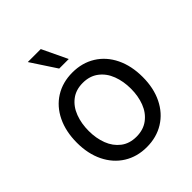

<svg xmlns="http://www.w3.org/2000/svg" viewBox="-213 -888 1027 1027"><g transform="rotate(-45 300.0 -375.0)"><path d="M50.8 -269.5Q50.8 -354 81.8 -418.2Q112.8 -482.4 169.2 -517.6Q225.6 -552.7 299.3 -552.7Q373 -552.7 429.7 -517.6Q486.3 -482.4 517.6 -418.2Q548.8 -354 548.8 -269.5Q548.8 -186 517.6 -122.3Q486.3 -58.6 429.7 -23.4Q373 11.7 299.3 11.7Q226.1 11.7 169.7 -23.4Q113.3 -58.6 82 -122.3Q50.8 -186 50.8 -269.5ZM460 -269.5Q460 -325.7 442.4 -372.1Q424.8 -418.5 388.4 -446.3Q352.1 -474.1 299.3 -474.1Q247.1 -474.1 211.2 -446.5Q175.3 -418.9 157.7 -372.3Q140.1 -325.7 140.1 -269.5Q140.1 -213.9 157.7 -168Q175.3 -122.1 211.2 -94.5Q247.1 -66.9 299.3 -66.9Q352.1 -66.9 388.4 -94.5Q424.8 -122.1 442.4 -168Q460 -213.9 460 -269.5ZM170.4 -760.7H268.6L336.9 -617.2H264.6Z"/></g></svg>

Font: Raveo Variable
Style: Regular
Weight: 400
Designer: Jakub Foglar, Rasmus Andersson (Inter)
Foundry: Jakubfoglar.com
Version: Version 1.000;Glyphs 3.2.3 (3260)